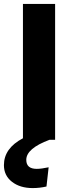

<svg xmlns="http://www.w3.org/2000/svg" viewBox="-52 -713 365 979"><path d="M65 -693H229V0H200Q82 44 82 102Q82 148 135 148Q159 148 196 140L185 238Q150 246 115 246Q50 246 9 214Q-32 182 -32 129Q-32 43 65 -8Z"/></svg>

Font: Fira Sans
Style: Bold
Weight: 700
Designer: bBox Type GmbH & Carrois Corporate GbR & Edenspiekermann AG
Foundry: bBox Type GmbH & Carrois Corporate GbR & Edenspiekermann AG
Version: Version 4.301;PS 004.301;hotconv 1.0.88;makeotf.lib2.5.64775